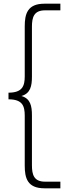

<svg xmlns="http://www.w3.org/2000/svg" viewBox="-20 -820 405 1040"><path d="M221 200H307V164H224C164 164 153 127 153 75V-195C153 -246 145 -286 96 -300C145 -314 153 -354 153 -405V-675C153 -727 164 -764 224 -764H307V-800H221C128 -800 114 -744 114 -677V-407C114 -355 102 -318 26 -318V-282C102 -282 114 -246 114 -193V77C114 144 128 200 221 200Z"/></svg>

Font: Aspekta 150
Style: Regular
Weight: 150
Designer: Ivo Dolenc
Version: Version 2.000